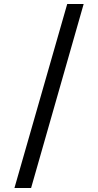

<svg xmlns="http://www.w3.org/2000/svg" viewBox="-20 -812 489 957"><path d="M315 -792H397L135 125H52Z"/></svg>

Font: hindi25
Style: Book
Weight: 400
Designer: Jelle Bosma - Monotype Design Team
Foundry: Monotype Imaging Inc.
Version: Version 2.003